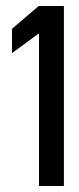

<svg xmlns="http://www.w3.org/2000/svg" viewBox="-20 -610 262 640"><path d="M20 -433 110 -499V10H193V-590H109L20 -514Z"/></svg>

Font: Charger Sport
Style: DfBdNrw
Weight: 400
Designer: Jasper
Foundry: Cannot Into Space Fonts
Version: Version 1.1